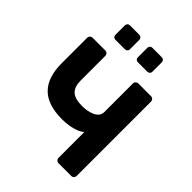

<svg xmlns="http://www.w3.org/2000/svg" viewBox="-252 -1055 1191 1191"><g transform="rotate(45 343.5 -459.0)"><path d="M474 0Q464 0 457 -7Q450 -14 450 -25V-250Q434 -236 409 -226.5Q384 -217 354.5 -212.5Q325 -208 296 -208Q170 -208 109.5 -269Q49 -330 49 -453V-675Q49 -686 56 -693Q63 -700 73 -700H183Q194 -700 201 -693Q208 -686 208 -675V-460Q208 -406 235 -380Q262 -354 327 -354Q346 -354 367 -357.5Q388 -361 407 -369Q426 -377 438 -391Q450 -405 450 -426V-675Q450 -686 457 -693Q464 -700 474 -700H584Q595 -700 602 -693Q609 -686 609 -675V-25Q609 -14 602 -7Q595 0 584 0ZM379 -791Q369 -791 363 -797Q357 -803 357 -813V-895Q357 -905 363 -911.5Q369 -918 379 -918H461Q471 -918 477.5 -911.5Q484 -905 484 -895V-813Q484 -803 477.5 -797Q471 -791 461 -791ZM182 -791Q172 -791 166 -797Q160 -803 160 -813V-895Q160 -905 166 -911.5Q172 -918 182 -918H264Q274 -918 280.5 -911.5Q287 -905 287 -895V-813Q287 -803 280.5 -797Q274 -791 264 -791Z"/></g></svg>

Font: Rubik SemiBold
Style: Regular
Weight: 600
Designer: Hubert and Fischer
Foundry: Hubert and Fischer
Version: Version 2.300;gftools[0.9.30]